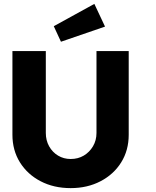

<svg xmlns="http://www.w3.org/2000/svg" viewBox="-20 -963 805 989"><path d="M44 -269V-700H216V-278Q216 -240 233 -209.5Q250 -179 279 -161.5Q308 -144 344 -144Q382 -144 411.5 -161.5Q441 -179 459 -209.5Q477 -240 477 -278V-700H643V-269Q643 -189 604.5 -127Q566 -65 498 -29.5Q430 6 344 6Q257 6 189 -29.5Q121 -65 82.5 -127Q44 -189 44 -269ZM294 -748 257 -828 466 -943 521 -826Z"/></svg>

Font: Our Lexend
Style: Bold
Weight: 700
Designer: Bonnie Shaver-Troup, Thomas Jockin
Foundry: Lexend
Version: Version 1.007